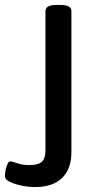

<svg xmlns="http://www.w3.org/2000/svg" viewBox="-86 -545 396 777"><path d="M57 212Q29 212 0.5 206Q-28 200 -47 190.5Q-66 181 -66 168Q-66 163 -65 153.5Q-64 144 -61 133.5Q-58 123 -54 115.5Q-50 108 -45 108Q-37 108 -16.5 115.5Q4 123 33 123Q67 123 82.5 110.5Q98 98 98 62V-500Q98 -512 108.5 -518.5Q119 -525 144 -525H157Q182 -525 192.5 -518.5Q203 -512 203 -500V72Q203 117 185.5 148.5Q168 180 135.5 196Q103 212 57 212Z"/></svg>

Font: Asap Expanded Medium
Style: Regular
Weight: 500
Width: 7
Designer: Pablo Cosgaya
Foundry: Omnibus-Type
Version: Version 3.001